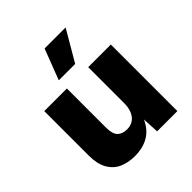

<svg xmlns="http://www.w3.org/2000/svg" viewBox="-201 -872 1020 1020"><g transform="rotate(-45 309.5 -362.0)"><path d="M229.6 10Q179.2 10 140.6 -7.7Q102 -25.4 80 -64.4Q58 -103.4 58 -166V-500H228V-206.2Q228 -158.4 246.9 -139.2Q265.8 -120 301.2 -120Q319 -120 334.9 -126.5Q350.8 -133 362.7 -146.6Q374.6 -160.2 381.4 -181.7Q388.2 -203.2 388.2 -232.2V-500H558.2V0H406L401 -94Q377.4 -41.2 334.1 -15.6Q290.8 10 229.6 10ZM294.6 -734H452.4L351.4 -561H228.2Z"/></g></svg>

Font: Work Sans
Style: Regular
Weight: 400
Designer: Wei Huang
Foundry: Wei Huang
Version: Version 2.006; ttfautohint (v1.8.1.43-b0c9)